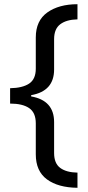

<svg xmlns="http://www.w3.org/2000/svg" viewBox="-20 -734 420 912"><path d="M348 158Q256 157 203 118Q150 79 150 -1V-148Q150 -199 118.5 -220.5Q87 -242 28 -242V-315Q87 -316 118.5 -337Q150 -358 150 -408V-556Q150 -636 205 -675Q260 -714 348 -714V-642Q296 -641 266.5 -619Q237 -597 237 -548V-404Q237 -301 128 -282V-276Q237 -257 237 -154V-7Q237 42 266 63.5Q295 85 348 86Z"/></svg>

Font: Noto Sans Elymaic
Style: Regular
Weight: 400
Designer: Morgane Pierson
Foundry: Google LLC
Version: Version 1.002; ttfautohint (v1.8.4.7-5d5b)